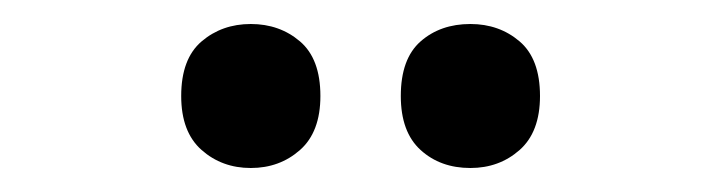

<svg xmlns="http://www.w3.org/2000/svg" viewBox="-20 -812 604 160"><path d="M131 -732Q131 -763 148 -777.5Q165 -792 189 -792Q213 -792 230 -777.5Q247 -763 247 -732Q247 -702 230 -687Q213 -672 189 -672Q165 -672 148 -687Q131 -702 131 -732ZM314 -732Q314 -763 330.5 -777.5Q347 -792 372 -792Q396 -792 413 -777.5Q430 -763 430 -732Q430 -702 413 -687Q396 -672 372 -672Q347 -672 330.5 -687Q314 -702 314 -732Z"/></svg>

Font: Noto Sans Tamil UI SemiCondensed SemiBold
Style: Regular
Weight: 600
Width: 4
Designer: Jelle Bosma - Monotype Design Team
Foundry: Monotype Imaging Inc.
Version: Version 2.004; ttfautohint (v1.8.4.7-5d5b)